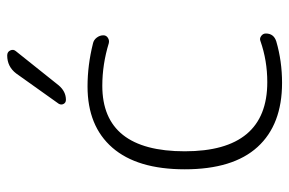

<svg xmlns="http://www.w3.org/2000/svg" viewBox="-155 -638 803 533"><g transform="rotate(-90 246.5 -371.5)"><path d="M283 10Q167 10 105 -58Q43 -126 43 -260Q43 -392 103 -461Q163 -530 273 -530Q332 -530 392 -515Q402 -513 408.5 -504.5Q415 -496 415 -486Q415 -478 408 -473.5Q401 -469 393 -471Q334 -489 275 -489Q93 -489 93 -260Q93 -31 285 -31Q345 -31 399 -50Q406 -53 413 -48Q420 -43 420 -35Q420 -13 398 -6Q343 10 283 10ZM309 -728Q328 -753 359 -753Q369 -753 373 -744.5Q377 -736 371 -729L276 -610Q259 -590 236 -590Q228 -590 224.5 -596.5Q221 -603 225 -610Z"/></g></svg>

Font: Rounded Mplus 1c Light
Style: Regular
Weight: 300
Version: Version 1.059.20150529